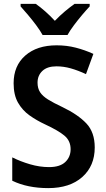

<svg xmlns="http://www.w3.org/2000/svg" viewBox="-20 -957 546 987"><path d="M467 -199Q467 -104 403 -47Q339 10 228 10Q175 10 128.5 0.5Q82 -9 43 -28V-148Q85 -127 134.5 -112.5Q184 -98 232 -98Q288 -98 315.5 -124Q343 -150 343 -190Q343 -233 311.5 -259.5Q280 -286 211 -318Q168 -338 131.5 -364Q95 -390 72.5 -429.5Q50 -469 50 -529Q50 -619 110 -671.5Q170 -724 271 -724Q323 -724 369.5 -712Q416 -700 460 -680L422 -576Q381 -595 344 -605.5Q307 -616 270 -616Q223 -616 198 -592.5Q173 -569 173 -532Q173 -503 186 -483Q199 -463 227 -445.5Q255 -428 302 -406Q381 -368 424 -322.5Q467 -277 467 -199ZM199 -777Q187 -799 167 -826Q147 -853 125 -879Q103 -905 86 -924V-937H164Q187 -921 212.5 -898.5Q238 -876 262 -850Q288 -877 313 -898Q338 -919 363 -937H441V-924Q424 -906 402 -880Q380 -854 359.5 -826.5Q339 -799 327 -777Z"/></svg>

Font: Noto Sans Devanagari SemiCondensed SemiBold
Style: Regular
Weight: 600
Width: 4
Designer: Jelle Bosma - Monotype Design Team
Foundry: Monotype Imaging Inc.
Version: Version 2.004; ttfautohint (v1.8.4.7-5d5b)